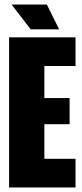

<svg xmlns="http://www.w3.org/2000/svg" viewBox="-20 -824 362 844"><path d="M20 0V-660H175V0ZM130 0V-126H312V0ZM130 -278V-393H286V-278ZM130 -534V-660H312V-534ZM115 -695 31 -804H186L240 -695Z"/></svg>

Font: Bricolage Grotesque 96pt ExtraBold Condensed
Style: Regular
Weight: 800
Width: 3
Version: Version 1.001;gftools[0.9.33.dev8+g029e19f]